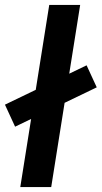

<svg xmlns="http://www.w3.org/2000/svg" viewBox="-54 -756 411 776"><path d="M28 0 145 -736H270L153 0ZM7 -244 -34 -333 296 -492 337 -403Z"/></svg>

Font: Mulish ExtraLight
Style: Italic
Weight: 200
Italic angle: -9°
Designer: Vernon Adams
Foundry: Vernon Adams
Version: Version 3.603